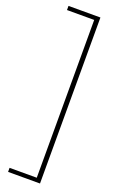

<svg xmlns="http://www.w3.org/2000/svg" viewBox="-185 -825 641 1063"><g transform="rotate(20 136.0 -293.0)"><path d="M208 195.8H20V171.9H180.2V-757.8H20V-782.2H208Z"/></g></svg>

Font: Creato Display Thin
Style: Regular
Weight: 265
Version: Version 1.000